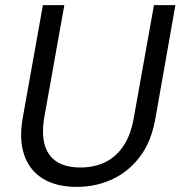

<svg xmlns="http://www.w3.org/2000/svg" viewBox="-20 -720 707 752"><path d="M281 12Q201 12 148.5 -20Q96 -52 75 -112.5Q54 -173 69 -258L148 -700H232L153 -258Q143 -196 155 -153Q167 -110 202 -87Q237 -64 295 -64Q348 -64 390.5 -84Q433 -104 462.5 -147Q492 -190 504 -258L583 -700H667L589 -258Q573 -165 527.5 -105.5Q482 -46 418 -17Q354 12 281 12Z"/></svg>

Font: DM Sans 17pt
Style: Italic
Weight: 400
Italic angle: -10°
Version: Version 4.004;gftools[0.9.30]